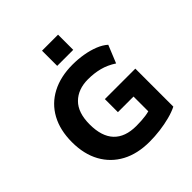

<svg xmlns="http://www.w3.org/2000/svg" viewBox="-243 -1097 1279 1279"><g transform="rotate(-45 396.5 -457.0)"><path d="M434 11Q320 11 238 -33Q156 -77 111 -158.5Q66 -240 66 -353Q66 -466 110.5 -547.5Q155 -629 238 -672.5Q321 -716 434 -716Q486 -716 535.5 -707.5Q585 -699 626.5 -682.5Q668 -666 696 -641L645 -516Q596 -548 545.5 -561Q495 -574 438 -574Q344 -574 288.5 -519Q233 -464 233 -353Q233 -240 287 -183Q341 -126 446 -126Q496 -126 534.5 -131.5Q573 -137 607 -151L571 -86V-278H424V-401H711V-43Q677 -26 631.5 -14Q586 -2 535.5 4.5Q485 11 434 11ZM356 -782V-925H507V-782Z"/></g></svg>

Font: Nunito Sans 7pt ExtraBold
Style: Regular
Weight: 800
Designer: Vernon Adams
Foundry: Vernon Adams
Version: Version 3.101;gftools[0.9.27]